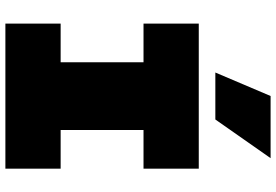

<svg xmlns="http://www.w3.org/2000/svg" viewBox="-172 -828 1000 695"><g transform="rotate(90 327.5 -480.0)"><path d="M65 -700H590V-500H450V-200H590V0H65V-200H205V-500H65ZM552 -960 412 -760H242L327 -960Z"/></g></svg>

Font: Imperial One
Style: Regular
Weight: 400
Designer: Jovanny Lemonad
Foundry: Jovanny Lemonad
Version: Version 1.000